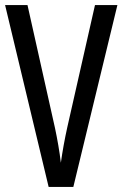

<svg xmlns="http://www.w3.org/2000/svg" viewBox="-20 -734 481 754"><path d="M441 -714H353L244 -233C234 -188 225 -138 219 -95C214 -138 205 -189 196 -231L88 -714H0L171 0H268Z"/></svg>

Font: Noto Sans Devanagari ExtraCondensed
Style: Regular
Weight: 400
Width: 2
Designer: Jelle Bosma - Monotype Design Team
Foundry: Monotype Imaging Inc.
Version: Version 2.004